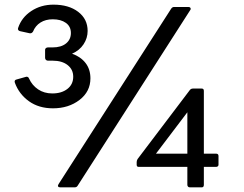

<svg xmlns="http://www.w3.org/2000/svg" viewBox="-20 -781 1049 826"><path d="M44 -425Q43 -427 43 -430Q43 -437 51 -439L90 -450L94 -451Q102 -451 105 -443Q118 -414 144 -396.5Q170 -379 205 -379Q245 -379 270 -398.5Q295 -418 295 -451Q295 -482 271 -501Q247 -520 206 -520H186Q181 -520 177.5 -523.5Q174 -527 174 -532V-567Q174 -571 177.5 -574Q181 -577 186 -577H206Q243 -577 264 -594Q285 -611 285 -639Q285 -667 263.5 -682.5Q242 -698 207 -698Q176 -698 154 -684Q132 -670 122 -645Q116 -636 107 -638L66 -647Q61 -648 58.5 -652Q56 -656 58 -661Q73 -706 114.5 -733.5Q156 -761 210 -761Q276 -761 316.5 -730Q357 -699 357 -648Q357 -617 339.5 -590.5Q322 -564 290 -550Q327 -537 348 -510Q369 -483 369 -444Q369 -387 322 -351Q275 -315 208 -315Q147 -315 104.5 -345.5Q62 -376 44 -425ZM232 11 716 -743Q721 -751 729 -751H791Q797 -751 799.5 -746.5Q802 -742 798 -737L314 18Q310 25 301 25H239Q232 25 230 21Q228 17 232 11ZM786 14V-63H577Q568 -63 568 -72V-84Q568 -90 572 -97L797 -394Q802 -400 810 -400H848Q857 -400 857 -390V-120H909Q920 -120 920 -110V-72Q920 -68 917 -65.5Q914 -63 909 -63H857V14Q857 25 848 25H797Q792 25 789 22Q786 19 786 14ZM786 -298 651 -120H786Z"/></svg>

Font: LINE Seed JP_TTF Regular
Style: Regular
Weight: 400
Designer: LINE & Fontrix & Fontworks
Version: Version 1.002